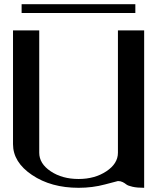

<svg xmlns="http://www.w3.org/2000/svg" viewBox="-20 -895 790 915"><path d="M625 -875V-833H83V-875ZM667 0Q633.8 0 611.8 -4.9Q589.8 -9.8 582 -16.1Q574.2 -22.5 564.5 -27.3Q554.7 -32.2 542 -32.2Q540 -32.2 480.5 -16.1Q420.9 0 354.5 0Q223.6 0 132.8 -61Q42 -122.1 42 -208V-750H167V-167Q167 -115.2 221.7 -78.6Q276.4 -42 354.5 -42Q431.6 -42 486.8 -78.6Q542 -115.2 542 -167V-750H667Z"/></svg>

Font: okolaks
Style: Bold
Weight: 600
Width: 8
Version: Version 000.6.0